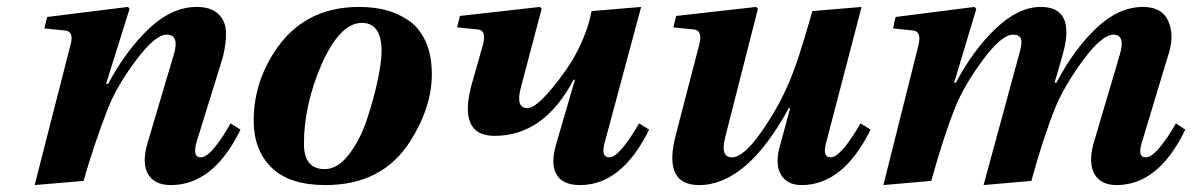

<svg xmlns="http://www.w3.org/2000/svg" viewBox="-20 -522 3440 554"><path d="M80 12 183 -391Q195 -431 168 -434L108 -440L116 -473L349 -502L354 -497L286 -280H292Q344 -377 410 -439.5Q476 -502 548 -502Q588 -502 609.5 -482Q631 -462 632 -429.5Q633 -397 623 -357L548 -115Q534 -68 559 -68Q576 -68 600 -97.5Q624 -127 645 -166L674 -148Q596 12 473 12Q426 12 407.5 -19Q389 -50 405 -107L481 -363Q499 -422 461 -422Q428 -422 373.5 -349.5Q319 -277 293 -213Q253 -111 221 0Z M712 -174Q712 -280 771 -371Q855 -502 1016 -502Q1058 -502 1093 -493Q1128 -484 1159 -463Q1190 -442 1208 -402.5Q1226 -363 1226 -308Q1226 -213 1164 -115Q1084 12 919 12Q815 12 763.5 -38.5Q712 -89 712 -174ZM857 -107Q857 -34 917 -34Q954 -34 986.5 -76Q1019 -118 1038.5 -176.5Q1058 -235 1069.5 -289Q1081 -343 1081 -374Q1081 -456 1024 -456Q962 -456 909 -339Q857 -220 857 -107Z M1299 -443 1307 -476 1538 -502 1543 -497 1483 -270Q1467 -210 1502 -210Q1525 -210 1571 -265Q1617 -320 1642 -367Q1657 -395 1668.5 -425.5Q1680 -456 1683 -473L1687 -490L1830 -502L1726 -115Q1712 -68 1738 -68Q1767 -68 1824 -166L1853 -148Q1774 12 1654 12Q1603 12 1585.5 -19Q1568 -50 1585 -107L1639 -292H1635Q1550 -130 1407 -130Q1302 -130 1340 -275L1373 -391Q1385 -434 1359 -437Z M1923 -443 1931 -476 2162 -502 2167 -497 2073 -128Q2057 -68 2092 -68Q2125 -68 2175.5 -139.5Q2226 -211 2257 -285Q2282 -341 2324 -490L2466 -502L2365 -115Q2351 -68 2377 -68Q2406 -68 2463 -166L2492 -148Q2413 12 2293 12Q2252 12 2234 -17Q2216 -46 2229 -96L2260 -210H2256Q2135 12 1997 12Q1892 12 1930 -133L1997 -391Q2009 -434 1982 -437Z M2529 12 2630 -391Q2640 -431 2615 -434L2557 -440L2564 -473L2792 -502L2797 -496L2733 -283H2738Q2788 -378 2853.5 -440Q2919 -502 2983 -502Q3088 -502 3044 -356L3023 -284L3028 -283Q3079 -380 3143.5 -441Q3208 -502 3278 -502Q3334 -502 3352 -459Q3370 -416 3349 -357L3276 -115Q3260 -68 3286 -68Q3303 -68 3327 -97.5Q3351 -127 3373 -166L3400 -148Q3323 12 3202 12Q3157 12 3138.5 -19Q3120 -50 3135 -107L3211 -364Q3228 -422 3193 -422Q3160 -422 3106.5 -350Q3053 -278 3026 -214Q2989 -122 2956 0L2818 12L2923 -374Q2930 -400 2925.5 -411Q2921 -422 2903 -422Q2870 -422 2816 -349Q2762 -276 2736 -212Q2704 -132 2667 0Z"/></svg>

Font: Lingua Franca
Style: Bold Italic
Weight: 700
Italic angle: -13°
Version: Version 1.19